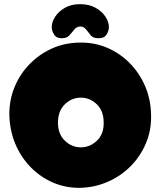

<svg xmlns="http://www.w3.org/2000/svg" viewBox="-20 -903 772 924"><path d="M366 1Q297 2 236 -24Q175 -50 128 -98Q81 -146 54 -210Q27 -274 25 -349Q24 -421 50 -484Q76 -547 123 -595Q170 -643 232 -670.5Q294 -698 366 -698Q435 -699 496 -673Q557 -647 604 -599.5Q651 -552 678.5 -488Q706 -424 707 -349Q709 -277 682.5 -214Q656 -151 609 -103.5Q562 -56 499.5 -28.5Q437 -1 366 1ZM369 -194Q413 -194 446.5 -226Q480 -258 479 -313Q479 -369 446 -401Q413 -433 369 -433Q325 -433 292 -401Q259 -369 259 -313Q259 -258 292 -226Q325 -194 369 -194ZM365 -883Q408 -883 439 -866Q470 -849 487 -823.5Q504 -798 504 -773Q504 -755 493 -737Q482 -719 456 -719Q428 -719 417.5 -732Q407 -745 397 -758Q384 -776 366 -775.5Q348 -775 335 -758Q325 -745 313 -732Q301 -719 277 -719Q251 -719 240 -737Q229 -755 229 -773Q229 -797 245.5 -822.5Q262 -848 292.5 -865.5Q323 -883 365 -883Z"/></svg>

Font: Cherry Bomb One
Style: Regular
Weight: 400
Designer: satsuyako
Foundry: satsuyako
Version: Version 4.100; ttfautohint (v1.8.3)